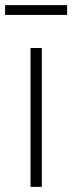

<svg xmlns="http://www.w3.org/2000/svg" viewBox="-33 -728 282 748"><path d="M85.9 0V-541H129.9V0ZM228.5 -708V-669.9H-13.2V-708Z"/></svg>

Font: Inter 17pt ExtraLight
Style: Regular
Weight: 250
Version: Version 4.001;git-66647c0bb